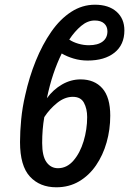

<svg xmlns="http://www.w3.org/2000/svg" viewBox="-20 -785 548 815"><path d="M219 10Q149 10 107 -35.5Q65 -81 65 -182Q65 -227 70 -278.5Q75 -330 87 -381Q104 -458 132 -527Q160 -596 197.5 -650Q235 -704 282 -734.5Q329 -765 383 -765Q441 -765 474.5 -735.5Q508 -706 508 -656Q508 -595 466 -561.5Q424 -528 352 -528Q321 -528 292.5 -536.5Q264 -545 242 -558Q222 -517 206.5 -471Q191 -425 179 -368Q206 -405 243.5 -426.5Q281 -448 322 -448Q381 -448 414.5 -410Q448 -372 448 -294Q448 -235 432.5 -180.5Q417 -126 387.5 -83Q358 -40 315.5 -15Q273 10 219 10ZM357 -593Q395 -593 415.5 -608.5Q436 -624 436 -652Q436 -673 422 -685.5Q408 -698 382 -698Q352 -698 324.5 -675Q297 -652 274 -617Q290 -606 312.5 -599.5Q335 -593 357 -593ZM226 -71Q264 -71 292 -103.5Q320 -136 335 -186Q350 -236 350 -288Q350 -323 336.5 -348.5Q323 -374 289 -374Q255 -374 223 -348.5Q191 -323 168 -288Q159 -237 159 -178Q159 -122 177.5 -96.5Q196 -71 226 -71Z"/></svg>

Font: Noto Sans Condensed Medium
Style: Italic
Weight: 500
Width: 3
Italic angle: -12°
Designer: Monotype Design Team
Foundry: Monotype Imaging Inc.
Version: Version 2.013; ttfautohint (v1.8.4.7-5d5b)